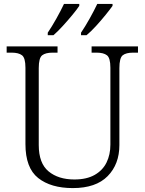

<svg xmlns="http://www.w3.org/2000/svg" viewBox="-20 -951 740 981"><path d="M352 10Q240 10 175 -41.5Q110 -93 110 -215V-605Q110 -655 92.5 -668.5Q75 -682 40 -682H14V-714H274V-682H248Q213 -682 195.5 -668.5Q178 -655 178 -603V-210Q178 -117 228 -75.5Q278 -34 360 -34Q423 -34 464 -57.5Q505 -81 524.5 -121Q544 -161 544 -212V-605Q544 -655 526.5 -668.5Q509 -682 474 -682H448V-714H685V-682H660Q624 -682 607 -668.5Q590 -655 590 -603V-210Q590 -112 530 -51Q470 10 352 10ZM394 -784Q415 -815 438 -856Q461 -897 477 -931H555V-921Q543 -904 520 -875.5Q497 -847 470.5 -818Q444 -789 422 -771H394ZM224 -784Q245 -815 268 -856Q291 -897 307 -931H385V-921Q374 -904 350.5 -875.5Q327 -847 300.5 -818Q274 -789 253 -771H224Z"/></svg>

Font: Noto Serif Gurmukhi Light
Style: Regular
Weight: 300
Designer: Vaibhav Singh and the Monotype Design Team
Foundry: Monotype Imaging Inc.
Version: Version 2.004; ttfautohint (v1.8.4.7-5d5b)